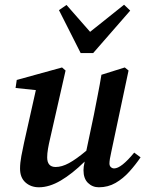

<svg xmlns="http://www.w3.org/2000/svg" viewBox="-20 -780 621 814"><path d="M399 14Q372 14 353 -4.5Q334 -23 334 -58Q334 -65 335 -73.5Q336 -82 339 -95Q286 -43 237.5 -14.5Q189 14 145 14Q111 14 88 -6.5Q65 -27 65 -65Q65 -89 70.5 -118.5Q76 -148 82 -175L132 -398L46 -407L51 -441L243 -494L258 -481L193 -195Q187 -170 183.5 -149.5Q180 -129 180 -113Q180 -72 216 -72Q242 -72 272.5 -88.5Q303 -105 346 -141L378 -293Q386 -335 394.5 -377.5Q403 -420 410 -463L509 -494L525 -481L452 -137Q444 -102 444 -87Q444 -77 450 -71.5Q456 -66 464 -66Q494 -66 549 -133L576 -113Q555 -82 528.5 -52.5Q502 -23 470 -4.5Q438 14 399 14ZM262 -759 362 -645 506 -760 532 -735 375 -555H322L230 -737Z"/></svg>

Font: Source Serif 4 Semibold
Style: Italic
Weight: 600
Italic angle: -12°
Designer: Frank Grießhammer
Foundry: Adobe
Version: Version 4.005;hotconv 1.1.0;makeotfexe 2.6.0